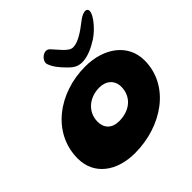

<svg xmlns="http://www.w3.org/2000/svg" viewBox="-230 -1050 1291 1291"><g transform="rotate(-45 416.0 -404.0)"><path d="M511.5 -630C564.5 -630 620.5 -657.5 668.5 -687.5C735 -730 813.5 -828.5 784.5 -855.5C770 -869 735.5 -855.5 704.5 -831C645.5 -784.5 586 -744.5 540 -744.5C517.5 -744.5 500.5 -758 476 -782.5C457 -802.5 443 -820.5 419.5 -845.5C385 -881.5 323 -828 335 -790C347 -752 377.5 -714 416 -676C441.5 -650 467.5 -630 511.5 -630ZM330 53C584 53 816.5 -102.5 816.5 -343.5C816.5 -496 686 -596.5 503.5 -596.5C253 -596.5 31.5 -436 31.5 -194C31.5 -40 156.5 53 330 53ZM407 -174.5C337.5 -174.5 301 -215 301 -274.5C301 -367.5 377.5 -429.5 471.5 -429.5C537 -429.5 580.5 -389.5 580.5 -329C580.5 -236 510 -174.5 407 -174.5Z"/></g></svg>

Font: Gluten
Style: Bold Italic
Weight: 700
Italic angle: -13°
Designer: Tyler Finck
Foundry: Etcetera Type Company
Version: Version 0.920